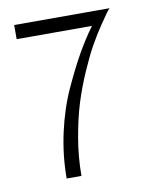

<svg xmlns="http://www.w3.org/2000/svg" viewBox="-62 -527 445 575"><g transform="rotate(-10 160.0 -240.0)"><path d="M95 0Q95 -70 110.5 -139.5Q126 -209 152.5 -266.5Q179 -324 201.5 -363.5Q224 -403 249 -437H20V-480H310Q306 -476 300 -468Q294 -460 276.5 -434Q259 -408 243 -379.5Q227 -351 207.5 -306.5Q188 -262 174 -217.5Q160 -173 150 -115Q140 -57 140 0Z"/></g></svg>

Font: Glametrix
Style: Light
Weight: 300
Designer: gluk
Foundry: gluk
Version: Version 0.40